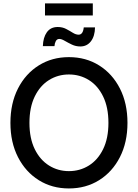

<svg xmlns="http://www.w3.org/2000/svg" viewBox="-20 -1066 789 1098"><path d="M374 11.7Q277.3 11.7 201.7 -35.6Q126 -83 82.8 -167.5Q39.6 -252 39.6 -363.3Q39.6 -475.1 82.8 -559.8Q126 -644.5 201.7 -691.9Q277.3 -739.3 374 -739.3Q471.2 -739.3 546.9 -691.9Q622.6 -644.5 665.8 -559.8Q709 -475.1 709 -363.3Q709 -252 665.8 -167.5Q622.6 -83 546.9 -35.6Q471.2 11.7 374 11.7ZM374 -87.4Q437 -87.4 488.3 -119.4Q539.6 -151.4 569.8 -213.1Q600.1 -274.9 600.1 -363.3Q600.1 -452.1 569.8 -514.2Q539.6 -576.2 488.3 -608.2Q437 -640.1 374 -640.1Q311.5 -640.1 260.3 -608.2Q209 -576.2 178.7 -514.2Q148.4 -452.1 148.4 -363.3Q148.4 -274.9 178.7 -213.1Q209 -151.4 260.3 -119.4Q311.5 -87.4 374 -87.4ZM439.5 -800.3Q413.6 -800.3 391.1 -811Q368.7 -821.8 350.3 -832.5Q332 -843.3 319.3 -843.3Q305.7 -843.3 299.1 -830.8Q292.5 -818.4 291.5 -802.2H225.1Q226.6 -851.6 248 -881.6Q269.5 -911.6 310.1 -911.6Q336.9 -911.6 357.9 -900.6Q378.9 -889.6 396.2 -878.7Q413.6 -867.7 429.7 -867.7Q454.6 -867.7 459 -909.2H523.4Q522.5 -858.9 499.8 -829.6Q477.1 -800.3 439.5 -800.3ZM510.7 -1046.4V-977.5H237.3V-1046.4Z"/></svg>

Font: Inter Display Medium
Style: Regular
Weight: 500
Designer: Rasmus Andersson
Foundry: rsms
Version: Version 4.001;git-9221beed3